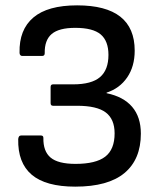

<svg xmlns="http://www.w3.org/2000/svg" viewBox="-20 -686 594 717"><path d="M261 11Q151 11 98.5 -33.5Q46 -78 48 -167Q49 -174 51.5 -177Q54 -180 59 -180H133Q142 -180 142 -171Q141 -121 169 -97.5Q197 -74 262 -74Q338 -74 373 -101Q408 -128 408 -188Q408 -241 375 -266Q342 -291 268 -291H178Q169 -291 169 -301V-361Q169 -371 178 -371H253Q322 -371 353.5 -398Q385 -425 385 -481Q385 -533 356 -557.5Q327 -582 261 -582Q200 -582 173 -559Q146 -536 147 -487Q147 -477 137 -477H63Q59 -477 56 -480Q53 -483 53 -489Q51 -575 104.5 -620.5Q158 -666 268 -666Q483 -666 483 -497Q483 -438 455 -397Q427 -356 378 -340V-338Q441 -325 473.5 -287Q506 -249 506 -187Q506 -91 445 -40Q384 11 261 11Z"/></svg>

Font: Sofia Sans Semi Condensed SemiBold
Style: Regular
Weight: 600
Designer: Botio Nikoltchev, Ani Petrova
Foundry: lettersoup
Version: Version 4.100